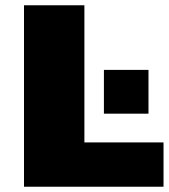

<svg xmlns="http://www.w3.org/2000/svg" viewBox="-20 -708 640 728"><path d="M71 0V-688H300V-168H600V0ZM374 -277V-443H543V-277Z"/></svg>

Font: Saira Expanded ExtraBold
Style: Regular
Weight: 800
Width: 7
Designer: Hector Gatti with collaboration of the Omnibus-Type team
Foundry: Omnibus-Type
Version: Version 1.101